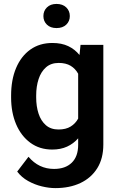

<svg xmlns="http://www.w3.org/2000/svg" viewBox="-20 -759 609 987"><path d="M37.1 -257.8V-268.1Q37.1 -348.6 62.7 -409.4Q88.4 -470.2 136 -504.2Q183.6 -538.1 249.5 -538.1Q296.9 -538.1 331.1 -521.7Q365.2 -505.4 388.7 -476.1L394 -528.3H511.2V-16.1Q511.2 55.7 480 105.7Q448.7 155.8 393.3 181.9Q337.9 208 264.2 208Q232.4 208 195.6 199.2Q158.7 190.4 124.8 171.6Q90.8 152.8 68.4 123L126.5 46.9Q179.2 109.4 257.8 109.4Q315.9 109.4 348.9 77.4Q381.8 45.4 381.8 -14.6V-47.9Q357.9 -20.5 325 -5.4Q292 9.8 248.5 9.8Q183.6 9.8 136 -25.1Q88.4 -60.1 62.7 -120.6Q37.1 -181.2 37.1 -257.8ZM166 -268.1V-257.8Q166 -212.4 178.2 -175Q190.4 -137.7 215.8 -115.5Q241.2 -93.3 280.8 -93.3Q318.4 -93.3 343 -108.4Q367.7 -123.5 381.8 -149.4V-379.9Q367.7 -405.8 343.3 -420.7Q318.8 -435.5 281.7 -435.5Q242.2 -435.5 216.6 -413.1Q190.9 -390.6 178.5 -352.8Q166 -314.9 166 -268.1ZM203.1 -676.3Q203.1 -703.1 221.2 -720.9Q239.3 -738.8 270.5 -738.8Q302.2 -738.8 320.6 -720.9Q338.9 -703.1 338.9 -676.3Q338.9 -649.9 320.6 -632.3Q302.2 -614.7 270.5 -614.7Q239.3 -614.7 221.2 -632.3Q203.1 -649.9 203.1 -676.3Z"/></svg>

Font: Vazirmatn RD FD SemiBold
Style: Regular
Weight: 600
Designer: Saber Rastikerdar
Foundry: Saber Rastikerdar
Version: Version 33.003